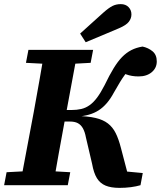

<svg xmlns="http://www.w3.org/2000/svg" viewBox="-29 -899 781 932"><path d="M418 -104 388 -232Q383 -259 373.5 -276Q364 -293 349 -301Q334 -309 311 -309H210L220 -365H318Q344 -365 365.5 -370Q387 -375 406 -388.5Q425 -402 442.5 -425.5Q460 -449 479 -486Q502 -534 522.5 -567.5Q543 -601 563.5 -622Q584 -643 608 -655.5Q632 -668 663 -673Q691 -667 711.5 -650Q732 -633 732 -601Q732 -569 707.5 -548.5Q683 -528 644 -528Q610 -528 583.5 -538Q557 -548 544 -556L602 -569Q589 -552 577.5 -536.5Q566 -521 553.5 -500.5Q541 -480 524 -450Q508 -420 489.5 -398.5Q471 -377 450 -363.5Q429 -350 403 -342.5Q377 -335 345 -333L343 -336Q398 -335 434.5 -326.5Q471 -318 494.5 -300Q518 -282 532.5 -253Q547 -224 558 -181L596 -36L505 -74L664 -59L653 0Q633 6 606.5 9.5Q580 13 551 13Q510 13 483.5 2Q457 -9 441.5 -34Q426 -59 418 -104ZM-9 0 3 -63 136 -70H189L312 -63L300 0ZM68 0 135 -356Q149 -431 162 -506.5Q175 -582 188 -657H349L283 -301Q269 -226 255.5 -150.5Q242 -75 229 0ZM97 -594 109 -657H423L411 -594L283 -587H231ZM360 -736Q389 -762 417 -787.5Q445 -813 473 -838Q499 -861 517 -870Q535 -879 557 -879Q581 -879 595 -864.5Q609 -850 609 -829Q609 -810 596.5 -793.5Q584 -777 549 -762Q509 -745 468.5 -728Q428 -711 387 -694Z"/></svg>

Font: Source Serif 4
Style: Bold Italic
Weight: 700
Italic angle: -12°
Designer: Frank Grießhammer
Foundry: Adobe Systems Incorporated
Version: Version 4.004;hotconv 1.0.116;makeotfexe 2.5.65601